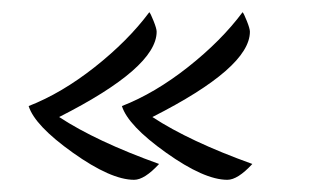

<svg xmlns="http://www.w3.org/2000/svg" viewBox="-20 -339 520 315"><path d="M378 -319Q380 -317 385 -304.5Q390 -292 390 -287Q390 -228 230 -147Q291 -107 394 -70Q370 -44 353 -44Q315 -44 252.5 -88.5Q190 -133 180 -165Q234 -186 288.5 -229Q343 -272 378 -319ZM225 -319Q227 -317 232 -304.5Q237 -292 237 -287Q237 -228 77 -147Q138 -107 241 -70Q217 -44 200 -44Q162 -44 99.5 -88.5Q37 -133 27 -165Q81 -186 135.5 -229Q190 -272 225 -319Z"/></svg>

Font: Dancing Script
Style: Bold
Weight: 700
Designer: Pablo Impallari
Foundry: Pablo Impallari. www.impallari.com Igino Marini. www.ikern.com
Version: Version 1.002